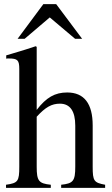

<svg xmlns="http://www.w3.org/2000/svg" viewBox="-20 -906 540 926"><path d="M376 -719 251 -886H189L65 -719H99L220 -822L342 -719ZM487 0V-15C433 -25 427 -33 427 -102V-301C427 -406 386 -460 304 -460C245 -460 203 -436 157 -376V-680L152 -683C117 -671 94 -664 37 -647L10 -639V-623C13 -624 18 -624 22 -624C65 -624 73 -616 73 -573V-102C73 -32 67 -23 9 -15V0H225V-15C167 -21 157 -33 157 -102V-343C199 -389 229 -406 269 -406C318 -406 343 -370 343 -300V-102C343 -33 333 -21 275 -15V0Z"/></svg>

Font: XITS Math
Style: Regular
Weight: 400
Designer: MicroPress Inc., with final additions and corrections provided by Coen Hoffman, Elsevier (retired)
Version: Version 1.108